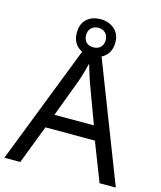

<svg xmlns="http://www.w3.org/2000/svg" viewBox="-127 -970 893 1062"><g transform="rotate(15 319.5 -439.0)"><path d="M545 0 459 -221H176L91 0H0L279 -717H360L638 0ZM352 -517Q349 -525 342 -546Q335 -567 328.5 -589.5Q322 -612 318 -624Q313 -604 307.5 -583.5Q302 -563 296.5 -546Q291 -529 287 -517L206 -301H432ZM317 -667Q268 -667 238 -695Q208 -723 208 -773Q208 -823 238 -850.5Q268 -878 317 -878Q364 -878 396 -850.5Q428 -823 428 -774Q428 -723 396.5 -695Q365 -667 317 -667ZM317 -717Q342 -717 357.5 -732Q373 -747 373 -773Q373 -799 357 -814Q341 -829 317 -829Q293 -829 277 -814Q261 -799 261 -773Q261 -747 275.5 -732Q290 -717 317 -717Z"/></g></svg>

Font: Noto Sans Tangsa
Style: Regular
Weight: 400
Designer: David Williams
Foundry: Google LLC
Version: Version 1.504